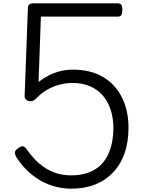

<svg xmlns="http://www.w3.org/2000/svg" viewBox="-20 -1116 870 1155"><path d="M409 19Q363 19 318 8Q273 -3 230.5 -26Q188 -49 150 -84Q112 -119 80 -168Q71 -182 69.5 -195.5Q68 -209 87 -223Q103 -236 115.5 -236Q128 -236 139 -220Q175 -168 216 -132.5Q257 -97 305 -79Q353 -61 408 -61Q473 -61 521 -81Q569 -101 600 -138.5Q631 -176 646.5 -229Q662 -282 662 -347Q662 -405 646 -454.5Q630 -504 599.5 -540Q569 -576 523 -596.5Q477 -617 416 -617Q375 -617 335.5 -606Q296 -595 262.5 -575.5Q229 -556 202 -528Q184 -508 166.5 -507Q149 -506 138.5 -515.5Q128 -525 128 -536L148 -1072Q149 -1083 157 -1089.5Q165 -1096 177 -1096H688Q702 -1096 709 -1088Q716 -1080 716 -1058Q716 -1037 710.5 -1026.5Q705 -1016 688 -1016H226L212 -623Q237 -643 269 -660Q301 -677 339 -687Q377 -697 418 -697Q526 -697 600.5 -652.5Q675 -608 714 -529Q753 -450 753 -347Q753 -262 729.5 -194.5Q706 -127 660.5 -79Q615 -31 552 -6Q489 19 409 19Z"/></svg>

Font: Playwrite FR Moderne
Style: Regular
Weight: 400
Designer: Veronika Burian, José Scaglione
Foundry: TypeTogether
Version: Version 1.002